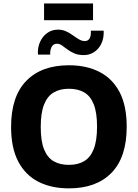

<svg xmlns="http://www.w3.org/2000/svg" viewBox="-20 -1048 777 1082"><path d="M368.1 13.5Q269.1 13.5 196 -23.9Q122.8 -61.4 82.6 -138.1Q42.5 -214.8 42.5 -333Q42.5 -504.4 128.1 -592.3Q213.8 -680.2 368.1 -680.2Q467.4 -680.2 540.6 -642.8Q613.7 -605.3 653.9 -529Q694 -452.6 694 -333.7Q694 -162.3 608.7 -74.4Q523.4 13.5 368.1 13.5ZM368.1 -118.9Q419.1 -118.9 454.4 -139.9Q489.7 -160.8 508.3 -208.2Q526.9 -255.5 526.9 -334.4Q526.9 -413.3 508.3 -460.1Q489.7 -507 454.4 -527.4Q419.1 -547.8 368.1 -547.8Q317.4 -547.8 282.1 -526.7Q246.8 -505.6 228.2 -458.7Q209.6 -411.9 209.6 -332.3Q209.6 -253.4 228.2 -206.8Q246.8 -160.1 282.1 -139.5Q317.4 -118.9 368.1 -118.9ZM263 -740.3H193.9Q191.2 -779.1 205.4 -811.1Q219.6 -843.1 246 -862.1Q272.5 -881 306.8 -881Q332.2 -881 353 -871.2Q373.7 -861.3 391 -848.8Q408.2 -836.3 424.7 -826.5Q441.1 -816.6 458.2 -816.6Q475.7 -816.6 484.6 -830.9Q493.5 -845.1 492 -875.1H564.3Q566.1 -832.1 550.8 -801.3Q535.5 -770.4 509.6 -754Q483.7 -737.5 452.3 -737.5Q420.5 -737.5 398.3 -747.4Q376.1 -757.2 359.6 -769.6Q343 -781.9 329.4 -791.8Q315.7 -801.6 300.9 -801.6Q279.5 -801.6 270.3 -782.3Q261.2 -763 263 -740.3ZM228.3 -934V-1028.3H504.3V-934Z"/></svg>

Font: Maven Pro
Style: Regular
Weight: 400
Designer: Joe Prince
Foundry: Joe Prince
Version: Version 2.103